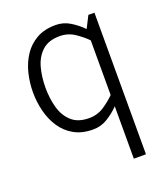

<svg xmlns="http://www.w3.org/2000/svg" viewBox="-131 -600 775 892"><g transform="rotate(-20 256.0 -154.0)"><path d="M104 -250Q104 -198 116.5 -152Q129 -106 160.5 -77Q192 -48 247 -48Q289 -48 322.5 -70.5Q356 -93 377 -115V-385Q356 -407 322.5 -430Q289 -453 247 -453Q192 -453 160.5 -424Q129 -395 116.5 -349Q104 -303 104 -250ZM407 -500H437V200H377V-59Q352 -33 319 -12.5Q286 8 247 8Q192 8 153 -14Q114 -36 89.5 -73Q65 -110 53.5 -156Q42 -202 42 -250Q42 -298 53.5 -344Q65 -390 89.5 -427Q114 -464 153 -486Q192 -508 247 -508Q286 -508 319 -487.5Q352 -467 377 -441Z"/></g></svg>

Font: Epunda Sans Light
Style: Regular
Weight: 300
Designer: Simon Atzbach
Foundry: typofactur
Version: Version 2.204; ttfautohint (v1.8.4.7-5d5b)